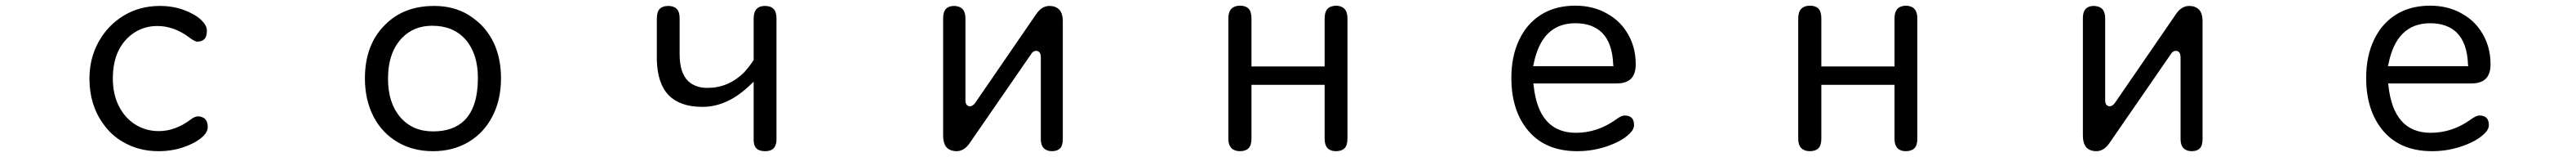

<svg xmlns="http://www.w3.org/2000/svg" viewBox="-20 -514 9040 550"><path d="M293.9 -238.3Q293.9 -145.5 343.8 -78.1Q370.1 -41 410.2 -17.6Q465.8 15.6 536.1 15.6Q583 15.6 623 2Q668.9 -13.7 693.4 -37.1Q709 -52.7 709 -68.4Q709 -96.7 689.5 -103.5Q682.6 -106.4 675.8 -106.4Q663.1 -106.4 648.4 -94.7Q594.7 -54.7 537.1 -54.7Q492.2 -54.7 455.1 -77.6Q418 -100.6 396.5 -143.6Q376 -184.6 376 -239.3Q376 -294.9 395.5 -335.9Q416 -377 451.7 -399.9Q487.3 -422.9 532.2 -422.9Q588.9 -422.9 641.6 -384.8Q663.1 -368.2 671.9 -368.2Q688.5 -368.2 697.3 -377Q706.1 -385.7 706.1 -407.2Q706.1 -425.8 684.1 -445.8Q662.1 -465.8 624 -479.5Q585.9 -493.2 541 -493.2Q470.7 -493.2 414.6 -459.5Q358.4 -425.8 326.2 -367.7Q293.9 -309.6 293.9 -238.3Z M1503.9 -493.2Q1396.5 -493.2 1331.1 -426.8Q1260.7 -357.4 1260.7 -239.3Q1260.7 -164.1 1291 -105.5Q1320.3 -48.8 1374.5 -16.6Q1428.7 15.6 1500 15.6Q1569.3 15.6 1623.5 -16.1Q1677.7 -47.9 1708 -106Q1738.3 -164.1 1738.3 -239.3Q1738.3 -357.4 1667 -428.7Q1648.4 -446.3 1624 -461.9Q1572.3 -493.2 1503.9 -493.2ZM1497.1 -423.8Q1571.3 -423.8 1614.3 -375Q1657.2 -325.2 1657.2 -241.2Q1657.2 -139.6 1610.4 -92.8Q1571.3 -53.7 1500 -53.7Q1427.7 -53.7 1384.8 -103.5Q1341.8 -153.3 1341.8 -238.3Q1341.8 -332 1392.6 -382.8Q1433.6 -423.8 1497.1 -423.8Z M2445.3 -139.6Q2534.2 -139.6 2614.3 -217.8L2625 -227.5V-23.4Q2625 -3.9 2634.8 5.9Q2644.5 15.6 2665 15.6Q2695.3 15.6 2702.1 -6.8Q2705.1 -13.7 2705.1 -23.4V-449.2Q2705.1 -472.7 2694.8 -482.9Q2684.6 -493.2 2665 -493.2Q2635.7 -493.2 2627.9 -469.7Q2625 -460.9 2625 -449.2V-303.7Q2608.4 -278.3 2590.8 -259.8Q2536.1 -206.1 2462.9 -206.1Q2419.9 -206.1 2394.5 -230.5Q2365.2 -259.8 2365.2 -324.2V-449.2Q2365.2 -472.7 2355 -482.9Q2344.7 -493.2 2325.2 -493.2Q2305.7 -493.2 2295.4 -482.9Q2285.2 -472.7 2285.2 -449.2V-304.7Q2287.1 -220.7 2327.1 -180.2Q2367.2 -139.6 2445.3 -139.6Z M3632.8 -312.5V-27.3Q3632.8 4.9 3655.3 12.7Q3662.1 15.6 3671.9 15.6Q3690.4 15.6 3700.2 5.9Q3710 -3.9 3710 -27.3V-438.5Q3710 -467.8 3697.3 -480.5Q3684.6 -493.2 3663.1 -493.2Q3635.7 -493.2 3616.2 -463.9L3402.3 -153.3Q3393.6 -141.6 3383.8 -141.6Q3377.9 -141.6 3373 -146.5Q3368.2 -151.4 3368.2 -164.1V-450.2Q3368.2 -487.3 3337.9 -492.2Q3334 -493.2 3329.1 -493.2Q3303.7 -493.2 3294.9 -475.6Q3290 -465.8 3290 -450.2V-39.1Q3290 8.8 3326.2 14.6Q3331.1 15.6 3336.9 15.6Q3364.3 15.6 3383.8 -13.7L3598.6 -324.2Q3605.5 -335.9 3616.2 -335.9Q3625 -335.9 3629.9 -328.1Q3632.8 -322.3 3632.8 -312.5Z M4628.9 -449.2V-281.2H4372.1V-449.2Q4372.1 -473.6 4361.8 -483.9Q4351.6 -494.1 4332 -494.1Q4312.5 -494.1 4301.8 -483.4Q4291 -472.7 4291 -449.2V-28.3Q4291 4.9 4314.5 12.7Q4321.3 15.6 4332 15.6Q4351.6 15.6 4361.8 5.4Q4372.1 -4.9 4372.1 -28.3V-216.8H4628.9V-28.3Q4628.9 4.9 4651.4 12.7Q4658.2 15.6 4668 15.6Q4688.5 15.6 4698.7 5.4Q4709 -4.9 4709 -28.3V-449.2Q4709 -483.4 4685.5 -491.2Q4677.7 -494.1 4669.4 -494.1Q4661.1 -494.1 4656.2 -492.2Q4646.5 -490.2 4640.6 -484.4Q4628.9 -473.6 4628.9 -449.2Z M5510.7 -48.8Q5379.9 -48.8 5362.3 -214.8L5361.3 -221.7H5653.3Q5687.5 -221.7 5704.1 -238.3Q5720.7 -254.9 5720.7 -289.1Q5720.7 -355.5 5685.5 -407.2Q5661.1 -443.4 5621.1 -465.8Q5572.3 -494.1 5508.8 -494.1Q5413.1 -494.1 5353.5 -434.6Q5327.1 -408.2 5310.5 -372.1Q5284.2 -315.4 5284.2 -241.2Q5284.2 -125 5344.7 -54.7Q5405.3 15.6 5515.6 15.6Q5565.4 15.6 5612.3 1Q5670.9 -17.6 5699.2 -45.9Q5714.8 -60.5 5714.8 -76.2Q5714.8 -92.8 5706.5 -101.1Q5698.2 -109.4 5681.6 -109.4Q5669.9 -109.4 5650.4 -94.7Q5585.9 -48.8 5510.7 -48.8ZM5362.3 -289.1Q5390.6 -432.6 5508.8 -432.6Q5568.4 -432.6 5602.5 -399.4Q5638.7 -363.3 5641.6 -288.1L5642.6 -282.2H5360.4Z M6628.9 -449.2V-281.2H6372.1V-449.2Q6372.1 -473.6 6361.8 -483.9Q6351.6 -494.1 6332 -494.1Q6312.5 -494.1 6301.8 -483.4Q6291 -472.7 6291 -449.2V-28.3Q6291 4.9 6314.5 12.7Q6321.3 15.6 6332 15.6Q6351.6 15.6 6361.8 5.4Q6372.1 -4.9 6372.1 -28.3V-216.8H6628.9V-28.3Q6628.9 4.9 6651.4 12.7Q6658.2 15.6 6668 15.6Q6688.5 15.6 6698.7 5.4Q6709 -4.9 6709 -28.3V-449.2Q6709 -483.4 6685.5 -491.2Q6677.7 -494.1 6669.4 -494.1Q6661.1 -494.1 6656.2 -492.2Q6646.5 -490.2 6640.6 -484.4Q6628.9 -473.6 6628.9 -449.2Z M7632.8 -312.5V-27.3Q7632.8 4.9 7655.3 12.7Q7662.1 15.6 7671.9 15.6Q7690.4 15.6 7700.2 5.9Q7710 -3.9 7710 -27.3V-438.5Q7710 -467.8 7697.3 -480.5Q7684.6 -493.2 7663.1 -493.2Q7635.7 -493.2 7616.2 -463.9L7402.3 -153.3Q7393.6 -141.6 7383.8 -141.6Q7377.9 -141.6 7373 -146.5Q7368.2 -151.4 7368.2 -164.1V-450.2Q7368.2 -487.3 7337.9 -492.2Q7334 -493.2 7329.1 -493.2Q7303.7 -493.2 7294.9 -475.6Q7290 -465.8 7290 -450.2V-39.1Q7290 8.8 7326.2 14.6Q7331.1 15.6 7336.9 15.6Q7364.3 15.6 7383.8 -13.7L7598.6 -324.2Q7605.5 -335.9 7616.2 -335.9Q7625 -335.9 7629.9 -328.1Q7632.8 -322.3 7632.8 -312.5Z M8510.7 -48.8Q8379.9 -48.8 8362.3 -214.8L8361.3 -221.7H8653.3Q8687.5 -221.7 8704.1 -238.3Q8720.7 -254.9 8720.7 -289.1Q8720.7 -355.5 8685.5 -407.2Q8661.1 -443.4 8621.1 -465.8Q8572.3 -494.1 8508.8 -494.1Q8413.1 -494.1 8353.5 -434.6Q8327.1 -408.2 8310.5 -372.1Q8284.2 -315.4 8284.2 -241.2Q8284.2 -125 8344.7 -54.7Q8405.3 15.6 8515.6 15.6Q8565.4 15.6 8612.3 1Q8670.9 -17.6 8699.2 -45.9Q8714.8 -60.5 8714.8 -76.2Q8714.8 -92.8 8706.5 -101.1Q8698.2 -109.4 8681.6 -109.4Q8669.9 -109.4 8650.4 -94.7Q8585.9 -48.8 8510.7 -48.8ZM8362.3 -289.1Q8390.6 -432.6 8508.8 -432.6Q8568.4 -432.6 8602.5 -399.4Q8638.7 -363.3 8641.6 -288.1L8642.6 -282.2H8360.4Z"/></svg>

Font: FakePearl
Style: Light
Weight: 350
Version: Version 1.2